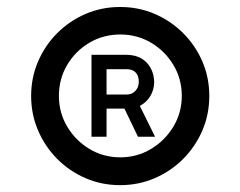

<svg xmlns="http://www.w3.org/2000/svg" viewBox="-20 -808 695 555"><path d="M327.2 -272.8Q274.1 -272.8 227.5 -292.9Q180.8 -313 145.5 -348.5Q110.2 -384.1 90.1 -430.7Q70 -477.3 70 -530.8Q70 -583.8 90.1 -630.4Q110.2 -677 145.5 -712.3Q180.8 -747.7 227.5 -767.8Q274.1 -787.8 327.2 -787.8Q380.6 -787.8 427.2 -767.8Q473.8 -747.7 509.3 -712.3Q544.8 -677 564.9 -630.4Q585 -583.8 585 -530.8Q585 -477.3 564.9 -430.7Q544.8 -384.1 509.3 -348.5Q473.8 -313 427.2 -292.9Q380.6 -272.8 327.2 -272.8ZM328 -353.2Q376.3 -353.2 416.7 -377.5Q457 -401.8 481.2 -442.1Q505.5 -482.4 505.5 -530.8Q505.5 -580 481.2 -620.3Q457 -660.6 416.7 -684.5Q376.3 -708.3 328 -708.3Q278.8 -708.3 238.4 -684.5Q198.1 -660.6 174.2 -620.3Q150.3 -580 150.3 -530.8Q150.3 -482.4 174.2 -442.1Q198.1 -401.8 238.4 -377.5Q278.8 -353.2 328 -353.2ZM244.5 -412.8V-649.5H344.8Q381.8 -649.5 403.1 -627.9Q424.4 -606.3 425.7 -571.3Q425.7 -550.2 415.4 -531.8Q405.1 -513.3 384.2 -501.8L428.2 -412.8H378.8L339.7 -494H288V-412.8ZM288 -534.7H346.3Q361.3 -534.7 371.2 -545.2Q381.2 -555.7 381.2 -571.3Q381.2 -588.9 372.1 -598.5Q363.1 -608 346.3 -608H288Z"/></svg>

Font: Manrope ExtraLight
Style: Regular
Weight: 200
Designer: Mikhail Sharanda
Foundry: Mikhail Sharanda
Version: Version 4.505